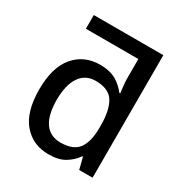

<svg xmlns="http://www.w3.org/2000/svg" viewBox="-178 -891 977 1031"><g transform="rotate(30 310.0 -375.0)"><path d="M268.1 9.8C309.6 9.8 343.3 2 369.1 -13.7C395 -29.3 416 -48.8 431.2 -71.8H436L454.1 0H537.1V-759.8H106V-674.8H431.2V-555.2C431.2 -543 432.1 -527.8 434.1 -509.8C436 -491.2 437.5 -477.1 439 -466.8H433.1C417 -488.8 396 -507.8 370.1 -522.9C344.2 -538.1 310.5 -545.9 270 -545.9C204.6 -545.9 151.9 -522.5 111.8 -475.6C71.8 -428.2 51.8 -359.4 51.8 -268.1C51.8 -175.8 71.8 -106.4 111.3 -60.1C150.9 -13.7 203.1 9.8 268.1 9.8ZM293 -77.1C205.1 -77.1 161.1 -144.5 161.1 -266.1C161.1 -385.7 205.6 -459 292 -459C346.7 -459 384.3 -442.4 404.8 -409.2C424.8 -375.5 435.1 -328.1 435.1 -267.1V-251C435.1 -192.9 424.3 -149.4 403.3 -120.6C381.8 -91.8 345.2 -77.1 293 -77.1Z"/></g></svg>

Font: Noto Reveo Sans
Style: Regular
Weight: 500
Designer: Monotype Design Team
Foundry: Monotype Imaging Inc.
Version: Version 2.007